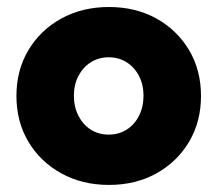

<svg xmlns="http://www.w3.org/2000/svg" viewBox="-20 -518 621 548"><path d="M291 9.8Q214.8 9.8 155 -23.2Q95.2 -56.2 61 -113.5Q26.9 -170.9 26.9 -244.1Q26.9 -317.4 61 -374.8Q95.2 -432.1 155 -465.1Q214.8 -498 291 -498Q367.2 -498 426.5 -465.1Q485.8 -432.1 519.8 -374.8Q553.7 -317.4 553.7 -244.1Q553.7 -170.9 519.8 -113.5Q485.8 -56.2 426.5 -23.2Q367.2 9.8 291 9.8ZM290.5 -133.8Q318.8 -133.8 341.3 -147.9Q363.8 -162.1 376.7 -187.5Q389.6 -212.9 389.6 -245.1Q389.6 -276.4 376.7 -301.3Q363.8 -326.2 341.3 -340.3Q318.8 -354.5 290.5 -354.5Q261.7 -354.5 239.3 -340.3Q216.8 -326.2 203.9 -301.3Q190.9 -276.4 190.9 -245.1Q190.9 -212.9 203.9 -187.5Q216.8 -162.1 239.3 -147.9Q261.7 -133.8 290.5 -133.8Z"/></svg>

Font: Kumbh Sans ExtraBold
Style: Regular
Weight: 800
Version: Version 1.005